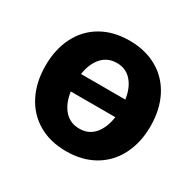

<svg xmlns="http://www.w3.org/2000/svg" viewBox="-125 -675 840 824"><g transform="rotate(30 295.0 -263.0)"><path d="M35.2 -263.7Q35.2 -345.2 66.7 -407.2Q98.1 -469.2 157 -503.2Q215.8 -537.1 294.9 -537.1Q374 -537.1 433.1 -503.2Q492.2 -469.2 523.9 -407.2Q555.7 -345.2 555.7 -263.7Q555.7 -182.1 523.9 -119.9Q492.2 -57.6 433.1 -23.4Q374 10.7 294.9 10.7Q215.8 10.7 157.2 -23.4Q98.6 -57.6 66.9 -119.9Q35.2 -182.1 35.2 -263.7ZM405.3 -221.7H184.6Q192.4 -166.5 220.9 -134Q249.5 -101.6 295.9 -101.6Q341.3 -101.6 369.4 -134Q397.5 -166.5 405.3 -221.7ZM404.8 -308.6Q397 -362.8 368.9 -394.8Q340.8 -426.8 295.9 -426.8Q250.5 -426.8 221.9 -395Q193.4 -363.3 185.1 -308.6Z"/></g></svg>

Font: Pretendard GOV
Style: Bold
Weight: 700
Designer: Base glyphs from Inter by Rasmus Andersson; Hangeul glyphs from Noto Sans CJK(Source Han Sans) by Jang Soo-young and Kan
Foundry: Kil Hyung-jin
Version: Version 1.309